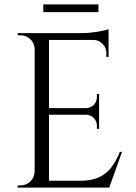

<svg xmlns="http://www.w3.org/2000/svg" viewBox="-20 -850 617 870"><path d="M176 -830H426V-795H176ZM475 0H60V-10H73Q99 -10 118 -28Q136 -47 137 -73V-633Q134 -657 116 -674Q98 -690 73 -690H61L60 -700H353Q384 -700 421 -706Q457 -712 472 -718V-592H462V-610Q462 -634 445 -651Q429 -668 406 -669H202V-360H371Q391 -361 405 -375Q419 -389 419 -410V-424H429V-266H419V-281Q419 -301 405 -315Q392 -329 372 -330H202V-31H345Q419 -31 462 -68Q497 -97 523 -162H533Z"/></svg>

Font: Cinzel(RUS BY LYAJKA)
Style: Regular
Weight: 400
Designer: Natanael Gama
Version: Version 1.001;PS 001.001;hotconv 1.0.56;makeotf.lib2.0.21325